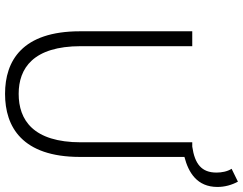

<svg xmlns="http://www.w3.org/2000/svg" viewBox="-121 -829 963 761"><g transform="rotate(90 360.5 -448.5)"><path d="M352 13C483 13 602 -55 602 -284V-698C664 -714 721 -748 721 -829C721 -858 713 -886 700 -910L649 -885C660 -868 664 -845 664 -825C664 -766 630 -739 561 -729H544V-288C544 -98 455 -41 352 -41C251 -41 163 -98 163 -288V-729H104V-284C104 -55 221 13 352 13Z"/></g></svg>

Font: Noto Sans SC Light
Style: Regular
Weight: 300
Designer: Ryoko NISHIZUKA 西塚涼子 (kana, bopomofo & ideographs); Paul D. Hunt (Latin, Greek & Cyrillic); Sandoll Communications 산돌커뮤니
Foundry: Adobe
Version: Version 2.004;hotconv 1.0.118;makeotfexe 2.5.65603